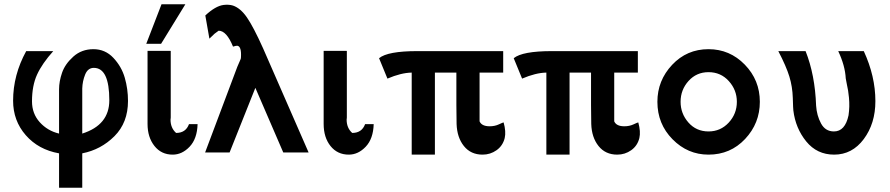

<svg xmlns="http://www.w3.org/2000/svg" viewBox="-20 -710 4144 894"><path d="M41 -241Q41 -361 102 -472H228Q176 -414 152.5 -362.5Q129 -311 129 -238Q129 -181 165 -141Q201 -101 255 -88V-294Q255 -331 269 -371.5Q283 -412 321.5 -446.5Q360 -481 415 -481Q470 -481 508 -440.5Q546 -400 561 -348Q576 -296 576 -240Q576 -139 513 -76Q450 -13 363 4V164H255V4Q159 -13 100 -80.5Q41 -148 41 -241ZM363 -88Q489 -128 489 -243Q489 -394 417 -394Q389 -394 376.5 -363Q364 -332 363 -298Z M667 -133V-473H774L775 -472V-163Q775 -161 774.5 -157.5Q774 -154 774 -153Q774 -114 800 -91Q845 -91 860 -132H900Q898 -64 863 -27Q828 10 784 10Q731 10 699 -30.5Q667 -71 667 -133ZM661 -506 732 -690H843L730 -506Z M935 0 1085 -399 1101 -436Q1102 -440 1102 -443Q1105 -494 1085 -497Q1082 -498 1065 -493Q1035 -567 998 -567Q982 -556 979 -553Q959 -533 955 -530L936 -638Q983 -682 1021 -687Q1046 -690 1065 -684Q1100 -672 1130 -628.5Q1160 -585 1205 -485L1417 0H1299L1169 -301Q1075 -66 1049 0Z M1487 -133V-473H1594L1595 -472V-163Q1595 -161 1594.5 -157.5Q1594 -154 1594 -153Q1594 -114 1620 -91Q1665 -91 1680 -132H1720Q1718 -64 1683 -27Q1648 10 1604 10Q1551 10 1519 -30Q1487 -70 1487 -133Z M1745 -439Q1785 -472 1923 -472H2323V-372H2213V-145Q2223 -122 2260 -122Q2284 -122 2303 -131Q2322 -140 2325 -140Q2337 -97 2330 -67Q2321 -31 2292 -10.5Q2263 10 2227 10Q2172 10 2140 -30Q2108 -70 2106 -133Q2105 -162 2105 -221V-372H2005V10H1897V-372Q1847 -371 1784 -344Z M2372 -439Q2412 -472 2550 -472H2950V-372H2840V-145Q2850 -122 2887 -122Q2911 -122 2930 -131Q2949 -140 2952 -140Q2964 -97 2957 -67Q2948 -31 2919 -10.5Q2890 10 2854 10Q2799 10 2767 -30Q2735 -70 2733 -133Q2732 -162 2732 -221V-372H2632V10H2524V-372Q2474 -371 2411 -344Z M3041 -236Q3041 -335 3109.5 -408Q3178 -481 3279 -481Q3378 -481 3448 -409Q3518 -337 3518 -236Q3518 -136 3449.5 -63Q3381 10 3279 10Q3182 10 3111.5 -61.5Q3041 -133 3041 -236ZM3149 -236Q3149 -181 3185.5 -139.5Q3222 -98 3279 -98Q3335 -98 3373 -139Q3411 -180 3411 -236Q3411 -291 3373.5 -332.5Q3336 -374 3279 -374Q3223 -374 3186 -333Q3149 -292 3149 -236Z M3604 -472H3731Q3775 -361 3780 -218Q3783 -172 3803 -135Q3823 -98 3863 -98Q3915 -98 3931 -173Q3934 -194 3934.5 -214Q3935 -234 3933 -255.5Q3931 -277 3929 -288Q3927 -299 3922.5 -321Q3918 -343 3918 -345Q3915 -404 3883 -472H4002Q4056 -355 4056 -239Q4056 -135 4002 -62.5Q3948 10 3864 10Q3784 10 3734 -51.5Q3684 -113 3674 -196Q3673 -201 3671.5 -253.5Q3670 -306 3655.5 -353.5Q3641 -401 3604 -472Z"/></svg>

Font: Coval
Style: Medium
Weight: 500
Foundry: Context Ltd
Version: Version 001.000